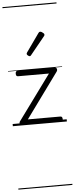

<svg xmlns="http://www.w3.org/2000/svg" viewBox="-94 -1131 682 1752"><g transform="rotate(-5 247.5 -255.0)"><path d="M86 0Q68 0 64.5 -13.5Q61 -27 67 -36L370 -450H88Q78 -450 73 -455.5Q68 -461 68 -475Q68 -488 73 -494Q78 -500 88 -500H427Q436 -500 441.5 -494Q447 -488 447.5 -479.5Q448 -471 442 -462L142 -50H439Q449 -50 454 -44Q459 -38 459 -23Q459 -11 454 -5.5Q449 0 439 0ZM210 -623Q203 -623 193 -631Q183 -639 183 -647Q183 -649 184.5 -651.5Q186 -654 188 -659L307 -827Q310 -832 314 -834.5Q318 -837 324 -837Q330 -837 338.5 -832Q347 -827 353.5 -820.5Q360 -814 360 -808Q360 -803 359 -800.5Q358 -798 354 -793L223 -632Q217 -623 210 -623ZM0 571H495V581H0ZM0 -20H495V0H0ZM0 -505H495V-500H0ZM0 -1091H495V-1081H0Z"/></g></svg>

Font: Playwrite PT Guides
Style: Regular
Weight: 400
Designer: Veronika Burian, José Scaglione
Foundry: TypeTogether
Version: Version 1.003